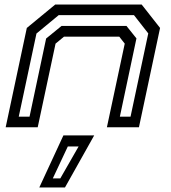

<svg xmlns="http://www.w3.org/2000/svg" viewBox="-20 -560 752 845"><path d="M5 0 98 -437 223 -540H603.5L684.5 -437L591.5 0H450.5L529 -368L505 -398.5H261.5L224.5 -368L146 0ZM62.5 -46.5H110L183 -390.5L251 -446H536.5L580.5 -391L507.5 -46.5H554.5L632.5 -413L569.5 -493.5H238.5L140.5 -412.5ZM153 265 259 36H394.5L266 265ZM212.5 225H245.5L326 84.5H278.5Z"/></svg>

Font: Tourney Expanded Medium
Style: Italic
Weight: 500
Width: 7
Italic angle: -12°
Designer: Tyler Finck
Foundry: Etcetera Type Co
Version: Version 1.010; ttfautohint (v1.8.3)